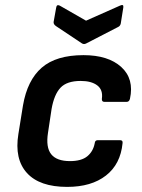

<svg xmlns="http://www.w3.org/2000/svg" viewBox="-20 -720 557 752"><path d="M243 12Q135 12 85.5 -42.5Q36 -97 52 -195L70 -307Q87 -406 143.5 -455Q200 -504 307 -504Q404 -504 455 -457.5Q506 -411 489 -333Q486 -321 476 -321H389Q378 -321 379 -333Q384 -368 361 -385.5Q338 -403 296 -403Q242 -403 217 -376.5Q192 -350 182 -293L168 -200Q159 -143 180.5 -116Q202 -89 254 -89Q299 -89 322 -108Q345 -127 351 -159Q352 -171 363 -171H450Q462 -171 460 -159Q452 -77 395 -32.5Q338 12 243 12ZM450 -698Q465 -705 463 -691L453 -628Q451 -618 442 -614L318 -550Q309 -545 301 -550L199 -618Q189 -625 190 -634L200 -690Q202 -704 214 -698L317 -639Z"/></svg>

Font: Sofia Sans
Style: Bold Italic
Weight: 700
Italic angle: -9°
Designer: Botio Nikoltchev, Ani Petrova
Foundry: lettersoup
Version: Version 4.101; ttfautohint (v1.8.4.7-5d5b)